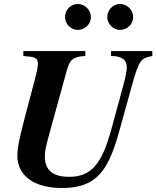

<svg xmlns="http://www.w3.org/2000/svg" viewBox="-20 -925 784 963"><path d="M744 -669H537V-644C594 -644 616 -623 616 -587C616 -570 609 -535 597 -491L540 -282C517 -199 493 -129 450 -85C421 -55 382 -38 327 -38C251 -38 205 -67 205 -139C205 -167 207 -180 233 -274L314 -568C330 -627 346 -641 408 -644V-669H97V-644L129 -641C161 -638 170 -627 170 -605C170 -593 165 -564 155 -527L104 -334C81 -246 67 -185 67 -145C67 -38 159 18 290 18C364 18 417 2 456 -29C515 -76 547 -156 577 -263L642 -497C679 -631 689 -633 744 -644ZM648 -839C648 -875 618 -905 582 -905C547 -905 518 -875 518 -839C518 -805 548 -775 582 -775C618 -775 648 -804 648 -839ZM436 -839C436 -875 406 -905 370 -905C335 -905 306 -875 306 -839C306 -805 336 -775 370 -775C406 -775 436 -804 436 -839Z"/></svg>

Font: STIXGeneral
Style: Bold Italic
Weight: 700
Italic angle: -16.33°
Designer: MicroPress Inc., with final additions and corrections provided by Coen Hoffman, Elsevier (retired)
Version: Version 1.1.0